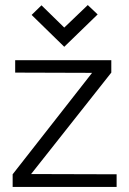

<svg xmlns="http://www.w3.org/2000/svg" viewBox="-20 -739 510 759"><path d="M366 -682 327 -719 234 -630 144 -718 105 -680 234 -554ZM420 -501H40V-452L344 -451L30 -50V0H441V-50L103 -51L420 -452Z"/></svg>

Font: AdventPro_ExpandedRegular
Style: ExpandedRegular
Weight: 400
Width: 7
Designer: VivaRado, Andreas Kalpakidis
Foundry: VivaRado, Andreas Kalpakidis
Version: Version 3.000